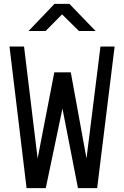

<svg xmlns="http://www.w3.org/2000/svg" viewBox="-20 -970 640 990"><path d="M117 0 29 -730H104L174 -153L260 -597H345L426 -153L498 -730H571L481 0H382L302 -410L216 0ZM127 -810 261 -950H338L473 -810H387L300 -896L215 -810Z"/></svg>

Font: Tiny Light
Style: Regular
Weight: 300
Monospace: yes
Designer: Philipp Nurullin, Konstantin Bulenkov
Foundry: JetBrains
Version: Version 2.251; ttfautohint (v1.8.4.7-5d5b)